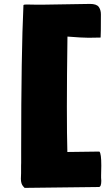

<svg xmlns="http://www.w3.org/2000/svg" viewBox="-20 -770 545 956"><path d="M185.5 -746.6 427.7 -750.5Q460.9 -750.5 471.7 -735.6Q482.4 -720.7 482.4 -698.7Q482.4 -593.3 481 -583Q452.6 -582 420.9 -582Q389.2 -582 315.9 -587.9Q313 -383.8 313 -239.3Q313 -94.7 315.4 -13.2L457 -15.1H475.1Q484.4 -5.9 484.4 54.7L483.4 103.5V115.7L484.4 129.9Q484.4 159.7 473.1 161.1L102.5 165.5L96.2 158.7Q84 146 84 120.1L85 92.3V54.7L85.4 41.5V-23.9Q85.4 -503.9 96.7 -743.7Q96.7 -747.6 111.3 -747.6L167 -746.6ZM481 -582.5 481.9 -583Q481.4 -582.5 481 -582.5Z"/></svg>

Font: Bowlby One
Style: Regular
Weight: 400
Designer: vernon adams
Foundry: vernon adams
Version: Version 1.001